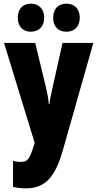

<svg xmlns="http://www.w3.org/2000/svg" viewBox="-20 -787 531 1047"><path d="M77 -690C77 -642 105 -614 148 -614C193 -614 221 -644 221 -690C221 -737 193 -767 148 -767C105 -767 77 -739 77 -690ZM270 -690C270 -643 297 -614 342 -614C388 -614 415 -644 415 -690C415 -737 388 -767 342 -767C298 -767 270 -739 270 -690ZM2 -553 169 -8 166 2C141 83 131 96 91 96C78 96 64 94 51 90V232C72 237 95 240 121 240C221 240 279 186 322 35L489 -553H321L267 -311C257 -270 252 -242 250 -220H246C245 -243 238 -279 230 -313L172 -553Z"/></svg>

Font: Noto Sans Armenian ExtraCondensed Black
Style: Regular
Weight: 900
Width: 2
Designer: Monotype Design Team
Foundry: Monotype Imaging Inc.
Version: Version 2.008